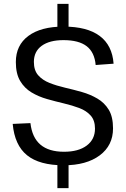

<svg xmlns="http://www.w3.org/2000/svg" viewBox="-20 -845 651 990"><path d="M275.9 -16.5H333.5V125H275.9ZM275.9 -825H333.5V-682.9H275.9ZM308.4 7.3Q183.3 7.3 119.3 -44.6Q55.4 -96.5 45.5 -206.1L136.9 -210.2Q145.4 -135.8 188.6 -99.1Q231.8 -62.5 309.9 -62.5Q384.5 -62.5 427.1 -94.4Q469.8 -126.3 469.8 -181.8Q469.8 -224.2 447.7 -249Q425.7 -273.9 389.1 -287.8Q352.5 -301.6 309.4 -311.8Q266.2 -322 222.6 -334.3Q179.1 -346.6 142.5 -368.5Q105.9 -390.4 83.8 -427.8Q61.7 -465.1 61.7 -525.1Q61.7 -611.9 126.4 -659.9Q191.1 -707.9 308 -707.9Q429.2 -707.9 494 -659.7Q558.8 -611.5 565.7 -516.6L473.3 -509.8Q467.6 -575.2 427 -606.7Q386.4 -638.1 307.1 -638.1Q235.3 -638.1 195 -608.8Q154.7 -579.4 154.7 -525.7Q154.7 -482.4 176.8 -457.1Q198.9 -431.8 235.4 -417.4Q272 -402.9 315.6 -392.8Q359.2 -382.7 402.3 -370.5Q445.5 -358.2 482 -336.8Q518.6 -315.5 540.7 -279.2Q562.8 -242.9 562.8 -183Q562.8 -95.1 494.3 -43.9Q425.8 7.3 308.4 7.3Z"/></svg>

Font: Pathway Extreme 8pt Thin
Style: Regular
Weight: 100
Designer: Eduardo Rodriguez Tunni
Foundry: Eduardo Rodriguez Tunni
Version: Version 1.000